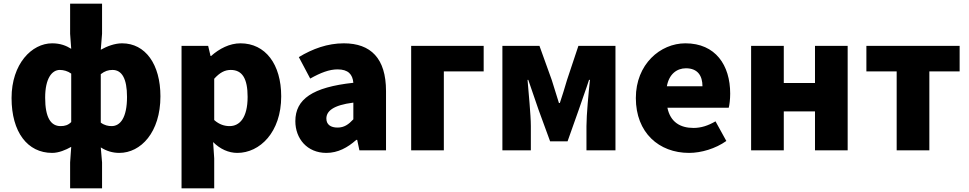

<svg xmlns="http://www.w3.org/2000/svg" viewBox="-20 -819 5278 1046"><path d="M362 207H536V66L529 -16C560 4 594 14 630 14C747 14 854 -98 854 -294C854 -469 772 -583 645 -583C605 -583 563 -567 529 -548L536 -635V-799H362V-635L368 -553C341 -570 309 -583 264 -583C153 -583 43 -471 43 -285C43 -99 130 14 264 14C300 14 338 -2 368 -19L362 66ZM310 -132C257 -132 226 -178 226 -287C226 -392 263 -438 306 -438C326 -438 349 -432 368 -418V-154C351 -137 333 -132 310 -132ZM588 -132C570 -132 549 -136 529 -151V-415C551 -432 570 -438 593 -438C644 -438 672 -391 672 -291C672 -177 635 -132 588 -132Z M969 207H1147V44L1141 -45C1179 -7 1225 14 1273 14C1395 14 1512 -98 1512 -294C1512 -469 1426 -583 1290 -583C1231 -583 1175 -554 1130 -514H1127L1114 -569H969ZM1231 -132C1204 -132 1175 -140 1147 -165V-390C1177 -423 1204 -438 1237 -438C1300 -438 1329 -391 1329 -291C1329 -177 1285 -132 1231 -132Z M1758 14C1821 14 1874 -15 1921 -57H1926L1938 0H2083V-323C2083 -501 2000 -583 1853 -583C1764 -583 1683 -553 1608 -508L1670 -391C1727 -423 1774 -441 1819 -441C1877 -441 1901 -414 1905 -368C1683 -344 1589 -279 1589 -159C1589 -64 1653 14 1758 14ZM1819 -124C1782 -124 1758 -140 1758 -173C1758 -213 1794 -246 1905 -260V-169C1879 -141 1855 -124 1819 -124Z M2220 0H2398V-430H2615V-569H2220Z M2717 0H2872V-132C2872 -194 2859 -319 2854 -384H2858C2874 -335 2898 -270 2914 -221L2977 -49H3072L3133 -221C3149 -270 3173 -333 3189 -384H3194C3187 -319 3175 -194 3175 -132V0H3333V-569H3131L3069 -383C3056 -337 3043 -298 3030 -258H3025C3013 -298 3000 -337 2986 -383L2919 -569H2717Z M3734 14C3800 14 3878 -9 3937 -51L3878 -158C3837 -134 3799 -122 3758 -122C3686 -122 3632 -154 3616 -232H3950C3954 -246 3958 -277 3958 -309C3958 -464 3878 -583 3714 -583C3577 -583 3444 -469 3444 -285C3444 -96 3570 14 3734 14ZM3613 -349C3625 -416 3668 -447 3717 -447C3782 -447 3807 -405 3807 -349Z M4072 0H4250V-212H4420V0H4598V-569H4420V-367H4250V-569H4072Z M4865 0H5043V-430H5208V-569H4700V-430H4865Z"/></svg>

Font: Noto Sans JP Black
Style: Regular
Weight: 900
Designer: Ryoko NISHIZUKA  (kana, bopomofo & ideographs); Paul D. Hunt (Latin, Greek & Cyrillic); Sandoll Communications , Soo-you
Foundry: Adobe
Version: Version 2.002;hotconv 1.0.116;makeotfexe 2.5.65601